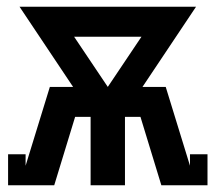

<svg xmlns="http://www.w3.org/2000/svg" viewBox="-20 -550 640 570"><path d="M4 0V-92H56V-58L128 -292H197L38 -530H562L403 -292H472L544 -58V-92H596V0H459L397 -203H351V0H249V-203H203L141 0ZM300 -292 400 -441H200Z"/></svg>

Font: Iosevka Curly Slab SmBdEx
Style: Regular
Weight: 600
Width: 7
Monospace: yes
Designer: Belleve Invis
Foundry: Belleve Invis
Version: Version 11.1.0; ttfautohint (v1.8.3)